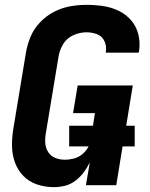

<svg xmlns="http://www.w3.org/2000/svg" viewBox="-20 -763 616 791"><path d="M202 8Q224 8 247 2.5Q270 -3 290 -18Q310 -33 324.5 -52.5Q339 -72 350 -94L334 0H459L485 -160H535V-245H500L527 -411H300L281 -297H371L363 -245H265V-160H345Q336 -142 320 -128.5Q304 -115 285 -110Q266 -105 247 -105Q226 -105 207.5 -112.5Q189 -120 178.5 -136.5Q168 -153 166.5 -173.5Q165 -194 169 -215L221 -529Q225 -556 240 -581Q255 -606 282 -618Q309 -630 336 -630Q359 -630 380 -622Q401 -614 410.5 -593Q420 -572 416 -549V-546H551L553 -553Q558 -588 550 -621Q542 -654 520.5 -679Q499 -704 469 -718.5Q439 -733 405 -738Q371 -743 336 -743Q303 -743 269 -737Q235 -731 203 -714.5Q171 -698 145.5 -671.5Q120 -645 106.5 -613Q93 -581 87 -547L35 -233Q29 -197 29.5 -161.5Q30 -126 41.5 -94Q53 -62 76.5 -38Q100 -14 133 -3Q166 8 202 8Z"/></svg>

Font: Iosevka Sparkle Extrabold
Style: Italic
Weight: 800
Italic angle: -9°
Designer: Belleve Invis
Foundry: Belleve Invis
Version: Version 4.5.0; ttfautohint (v1.8.3)